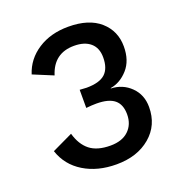

<svg xmlns="http://www.w3.org/2000/svg" viewBox="-124 -779 848 896"><g transform="rotate(-20 300.0 -330.5)"><path d="M305 10Q211 10 143 -31.5Q75 -73 50 -148L153 -197Q169 -140 205.5 -111Q242 -82 308 -82Q366 -82 398 -112.5Q430 -143 430 -193Q430 -242 401.5 -265.5Q373 -289 312 -289Q290 -289 261 -286V-376Q285 -374 295 -374Q359 -374 387.5 -400Q416 -426 416 -481Q416 -528 387 -553Q358 -578 306 -578Q205 -578 174 -479L75 -520Q97 -589 160 -630Q223 -671 311 -671Q413 -671 468.5 -622Q524 -573 524 -496Q524 -426 486.5 -384Q449 -342 400 -334V-332Q458 -330 498 -290.5Q538 -251 538 -190Q538 -100 473 -45Q408 10 305 10Z"/></g></svg>

Font: Elaine Sans Medium
Style: Regular
Weight: 500
Designer: Wei Huang
Foundry: Wei Huang
Version: Version 2.001;December 24, 2019;FontCreator 12.0.0.2547 64-b